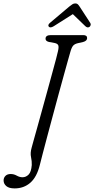

<svg xmlns="http://www.w3.org/2000/svg" viewBox="-92 -900 537 1094"><path d="M308.5 -603Q305.5 -593 296 -559Q286.5 -525 272.5 -474.5Q258.5 -424 242.2 -364.2Q226 -304.5 209.5 -243Q193 -181.5 178 -125.5Q163 -69.5 151.8 -26.2Q140.5 17 135 39.5Q118 108.5 81 141Q44 173.5 -8.5 173.5Q-41 173.5 -56.2 160.2Q-71.5 147 -71.5 128Q-71.5 113 -61 102.2Q-50.5 91.5 -31 91.5Q-13 91.5 3.5 100.8Q20 110 36 110Q56 110 71 94.8Q86 79.5 89 40.5Q90 18.5 84.8 -4.8Q79.5 -28 88.5 -59.5Q90 -66 98.5 -96Q107 -126 119.8 -172Q132.5 -218 147.5 -272Q162.5 -326 177.5 -380.8Q192.5 -435.5 205.5 -483.2Q218.5 -531 227.5 -564.5Q236.5 -598 238.5 -609Q244 -633 239.8 -642.2Q235.5 -651.5 219.5 -655L186.5 -661Q167 -666 167.5 -680Q168 -700 198 -700H382Q404.5 -700 404.5 -683Q404 -667 382.5 -661L350 -653.5Q333.5 -649.5 324.8 -639.8Q316 -630 308.5 -603ZM417.5 -746.5Q406.5 -739.5 394.5 -750.5L323 -819.5L214 -750.5Q195 -739 186.5 -747.5Q178 -757 193 -770L302 -862Q312.5 -870.5 320.2 -875.5Q328 -880.5 337 -880.5Q346.5 -880.5 351.5 -875.5Q356.5 -870.5 362 -862L422.5 -769Q426.5 -762.5 424.2 -756.2Q422 -750 417.5 -746.5Z"/></svg>

Font: Fraunces 72pt S100 Light
Style: Italic
Weight: 300
Italic angle: -16°
Version: Version 1.000; ttfautohint (v1.8.3)